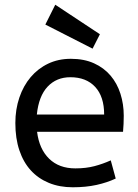

<svg xmlns="http://www.w3.org/2000/svg" viewBox="-20 -781 584 813"><path d="M137 -223Q146 -150 188 -109Q230 -68 299 -68Q344 -68 380 -77.5Q416 -87 449 -102L470 -25Q434 -8 389 2Q344 12 288 12Q232 12 187 -6.5Q142 -25 110.5 -59.5Q79 -94 62 -144.5Q45 -195 45 -260Q45 -318 62 -368Q79 -418 110 -454.5Q141 -491 184 -511.5Q227 -532 280 -532Q336 -532 378 -513Q420 -494 448 -461Q476 -428 490 -384Q504 -340 504 -291Q504 -256 501 -223ZM278 -454Q219 -454 181.5 -414Q144 -374 136 -296H421Q421 -372 383 -413Q345 -454 278 -454ZM372 -575 172 -677 214 -761 403 -636Z"/></svg>

Font: ABeeZee
Style: Regular
Weight: 400
Designer: Anja Meiners
Foundry: Anja Meiners
Version: Version 1.001